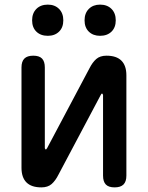

<svg xmlns="http://www.w3.org/2000/svg" viewBox="-20 -801 640 831"><path d="M73 -75V-509Q73 -535 85.5 -547.5Q98 -560 124 -560Q150 -560 162 -547.5Q174 -535 174 -509V-160Q176 -154 178 -154Q180 -154 181 -156L184 -160L367 -505Q380 -531 396.5 -545.5Q413 -560 441 -560Q484 -560 505.5 -538.5Q527 -517 527 -475V-41Q527 -15 514.5 -2.5Q502 10 476 10Q450 10 438 -2.5Q426 -15 426 -41V-390Q424 -396 422 -396Q420 -396 419 -395L416 -390L233 -45Q220 -19 203.5 -4.5Q187 10 159 10Q116 10 94.5 -11.5Q73 -33 73 -75ZM413 -646Q383 -646 364.5 -664Q346 -682 346 -713Q346 -744 364.5 -762.5Q383 -781 413 -781Q444 -781 462.5 -762.5Q481 -744 481 -713Q481 -682 462.5 -664Q444 -646 413 -646ZM187 -646Q156 -646 137.5 -664Q119 -682 119 -713Q119 -744 137.5 -762.5Q156 -781 187 -781Q217 -781 235.5 -762.5Q254 -744 254 -713Q254 -682 235.5 -664Q217 -646 187 -646Z"/></svg>

Font: Maple Mono NL Medium
Style: Regular
Weight: 500
Monospace: yes
Designer: subframe7536
Version: Version 7.000